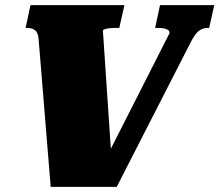

<svg xmlns="http://www.w3.org/2000/svg" viewBox="-20 -730 857 750"><path d="M418 -74 378 -80 642 -600Q643 -607 638 -611.5Q633 -616 622.5 -618.5Q612 -621 596 -621H586L605 -710H817L797 -621H792Q772 -621 757 -609.5Q742 -598 726 -567L436 0H178L131 -575Q129 -602 117.5 -611.5Q106 -621 85 -621H80L99 -710H466L446 -621H434Q418 -621 406.5 -619.5Q395 -618 389 -616Q383 -614 382 -610Z"/></svg>

Font: Roboto Serif 20pt Black
Style: Italic
Weight: 900
Italic angle: -10°
Version: Version 1.008